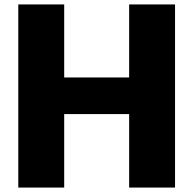

<svg xmlns="http://www.w3.org/2000/svg" viewBox="-20 -845 871 865"><path d="M269.2 -331H561.8V0H768.6V-825H561.8V-496H269.2V-825H62.4V0H269.2Z"/></svg>

Font: Hussar
Style: BdWide
Weight: 700
Foundry: Cannot Into Space Fonts
Version: Version 2.00